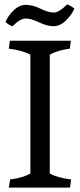

<svg xmlns="http://www.w3.org/2000/svg" viewBox="-20 -852 364 872"><path d="M20 0 26 -37Q84 -44 118 -64V-604Q79 -624 20 -631Q24 -655 25 -667H302Q301 -655 297 -631Q243 -624 206 -604V-64Q239 -45 303 -37L298 0ZM285 -832Q302 -826 318 -813Q306 -785 279.5 -759Q253 -733 223.5 -733Q194 -733 157.5 -750.5Q121 -768 96.5 -768Q72 -768 37 -733Q21 -737 5 -752Q16 -780 42 -805Q68 -830 98 -830Q128 -830 164 -812.5Q200 -795 224 -795Q248 -795 285 -832Z"/></svg>

Font: Caladea
Style: Regular
Weight: 400
Designer: Carolina Giovagnoli and Andres Torresi
Foundry: Carolina Giovagnoli and Andres Torresi
Version: Version 1.002